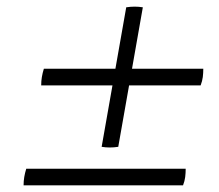

<svg xmlns="http://www.w3.org/2000/svg" viewBox="-20 -658 660 578"><path d="M584 -401H104Q104 -414 106 -426Q108 -438 112 -451H592Q592 -438 590.5 -426Q589 -414 584 -401ZM286 -216 360 -636Q386 -640 410 -636L336 -216Q310 -212 286 -216ZM531 -100H51Q51 -113 53 -125Q55 -137 59 -150H539Q539 -137 537.5 -125Q536 -113 531 -100Z"/></svg>

Font: Poltawski Nowy
Style: Italic
Weight: 400
Italic angle: -12°
Designer: Adam Pótawski, Mateusz Machalski, Borys Kosmynka, Ania Wieluska
Foundry: Capitalics.wtf
Version: Version 1.001;gftools[0.9.25]